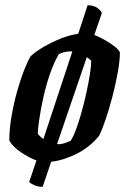

<svg xmlns="http://www.w3.org/2000/svg" viewBox="-20 -628 496 743"><path d="M145 95Q127 95 112.5 88.5Q98 82 93 76L121 -7Q94 -17 61.5 -38.5Q29 -60 16 -84Q16 -128 24.5 -177.5Q33 -227 46 -273.5Q59 -320 73 -355.5Q87 -391 97 -408Q108 -421 135.5 -438.5Q163 -456 200 -472.5Q237 -489 274 -496Q276 -496 278.5 -496.5Q281 -497 283 -498Q293 -528 302 -556Q311 -584 319 -608Q345 -607 358.5 -596Q372 -585 374 -577L345 -493Q365 -485 387 -472.5Q409 -460 425 -447Q441 -434 444 -425Q444 -394 436 -349Q428 -304 415.5 -256Q403 -208 389 -166.5Q375 -125 363 -102Q328 -59 278 -33.5Q228 -8 178 -2ZM148 -90 260 -429Q257 -429 250 -429Q231 -429 208 -419Q188 -385 173 -341Q158 -297 148 -252Q138 -207 132.5 -169.5Q127 -132 126 -112Q132 -101 148 -90ZM201 -71Q204 -70 211 -70Q221 -71 231.5 -74.5Q242 -78 253 -83Q263 -97 274 -126.5Q285 -156 295.5 -193.5Q306 -231 314.5 -270Q323 -309 328 -341.5Q333 -374 333 -393Q327 -399 316 -407Z"/></svg>

Font: Texturina 72pt 72pt Regular
Style: Bold Italic
Weight: 700
Italic angle: -11°
Designer: Guillermo Torres Carreño
Foundry: Omnibus-Type
Version: Version 1.002; ttfautohint (v1.8.3)